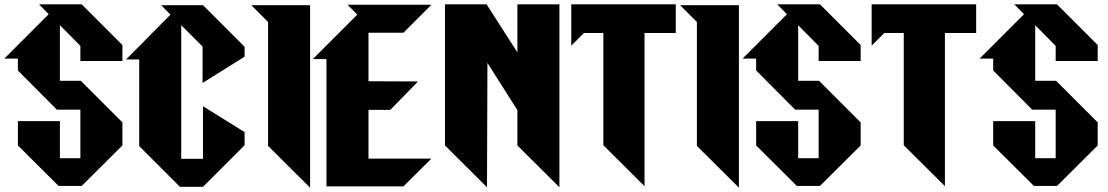

<svg xmlns="http://www.w3.org/2000/svg" viewBox="-30 -778 5141 891"><path d="M196 -712 -10 -506H53V-451L234 -269H343V-44H248V-216H53V-103L242 85H349L538 -103V-210L345 -403H248V-661L343 -565V-495H538V-569L349 -758H151Z M1105 -515V-561L912 -754H718L761 -710L555 -502H616V-100L805 89H912L1105 -104V-165L912 -285V-41H811V-661L910 -562V-393Z M1136 -754 1214 -676V-101L1409 93V-754Z M1781 -268 1910 -400 1680 -401V-626H1842L1972 -756H1583L1628 -710L1422 -504H1485V87H1842L1972 -42H1680V-268Z M2230 91 2232 -486 2371 -267V-103L2566 91V-758H2371V-535L2228 -758H2035V-103Z M2621 -566 2680 -625H2770V-104L2961 86V-625H3106V-758H2621Z M3126 -754 3204 -676V-101L3399 93V-754Z M3622 -712 3416 -506H3479V-451L3660 -269H3769V-44H3674V-216H3479V-103L3668 85H3775L3964 -103V-210L3771 -403H3674V-661L3769 -565V-495H3964V-569L3775 -758H3577Z M4015 -566 4074 -625H4164V-104L4355 86V-625H4500V-758H4015Z M4722 -712 4516 -506H4579V-451L4760 -269H4869V-44H4774V-216H4579V-103L4768 85H4875L5064 -103V-210L4871 -403H4774V-661L4869 -565V-495H5064V-569L4875 -758H4677Z"/></svg>

Font: Kidora Gothic
Style: Regular
Weight: 400
Version: Version 001.018